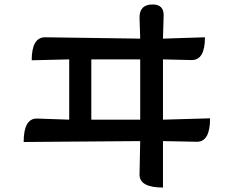

<svg xmlns="http://www.w3.org/2000/svg" viewBox="-20 -798 1040 860"><path d="M664 -778Q713 -778 713 -730L710 -625L898 -631Q898 -528 838 -529L710 -532V-262L921 -268Q921 -162 861 -163L710 -166V42Q604 42 605 -17L608 -166L86 -162Q86 -268 146 -267L290 -262V-532L122 -528Q122 -631 182 -631L608 -625L605 -718Q604 -778 664 -778ZM389 -262H608V-532H389Z"/></svg>

Font: Swei Half Moon CJK TC
Style: Medium
Weight: 500
Version: Version 2.125